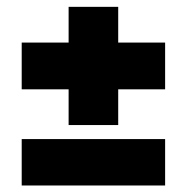

<svg xmlns="http://www.w3.org/2000/svg" viewBox="-20 -582 560 575"><path d="M474.5 -26.5H45V-165.5H474.5ZM334 -561.5V-207.5H185.5V-561.5ZM474.5 -314.5H45V-454.5H474.5Z"/></svg>

Font: Anek Malayalam Medium ExtraBold
Style: Regular
Weight: 800
Version: Version 1.003